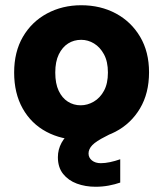

<svg xmlns="http://www.w3.org/2000/svg" viewBox="-20 -527 621 733"><path d="M288 7Q215 7 157 -24Q99 -55 66.5 -113Q34 -171 34 -250Q34 -329 67.5 -386.5Q101 -444 159.5 -475.5Q218 -507 290 -507Q364 -507 422.5 -475.5Q481 -444 515 -386.5Q549 -329 549 -251Q549 -171 514.5 -113Q480 -55 420.5 -24Q361 7 288 7ZM288 -125Q314 -125 338 -139Q362 -153 377 -180.5Q392 -208 392 -250Q392 -292 377 -319.5Q362 -347 339 -361Q316 -375 290 -375Q262 -375 240 -361Q218 -347 204.5 -319.5Q191 -292 191 -250Q191 -208 204 -180.5Q217 -153 239 -139Q261 -125 288 -125ZM394 -102 429 -30 383 -6Q347 12 332.5 27Q318 42 318 59Q318 75 331 85.5Q344 96 365 96Q381 96 400 92Q419 88 439 81V170Q419 177 395 181.5Q371 186 345 186Q306 186 273.5 174Q241 162 221 137Q201 112 201 73Q201 44 215 18Q229 -8 262 -33.5Q295 -59 354 -85Z"/></svg>

Font: Albert Sans ExtraBold
Style: Regular
Weight: 800
Designer: Andreas Rasmussen
Foundry: a.Foundry
Version: Version 1.025